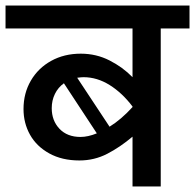

<svg xmlns="http://www.w3.org/2000/svg" viewBox="-40 -674 705 694"><path d="M645 -571H541V0H439V-180Q394 -142 347.5 -118Q301 -94 247 -94Q184 -94 138 -119.5Q92 -145 68.5 -187Q45 -229 45 -280Q45 -337 71.5 -382.5Q98 -428 145 -454Q192 -480 252 -480Q308 -480 356 -455.5Q404 -431 439 -395V-571H-20V-654H645ZM439 -287V-289Q402 -338 356.5 -366.5Q311 -395 262 -395Q255 -395 239 -393L356 -216Q398 -242 439 -287ZM251 -179Q278 -179 310 -192L191 -373Q170 -358 158.5 -334.5Q147 -311 147 -283Q147 -238 175 -208.5Q203 -179 251 -179Z"/></svg>

Font: Martel Sans SemiBold
Style: Regular
Weight: 600
Designer: Dan Reynolds and Mathieu Réguer
Foundry: Dan Reynolds and Mathieu Réguer
Version: Version 1.002; ttfautohint (v1.1) -l 5 -r 5 -G 72 -x 0 -D la